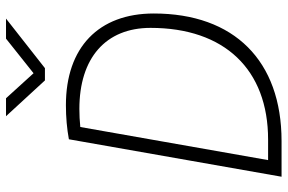

<svg xmlns="http://www.w3.org/2000/svg" viewBox="-176 -762 938 626"><g transform="rotate(-90 293.0 -449.0)"><path d="M29.8 0H146C407.7 0 562 -154.3 562 -416.5C562 -596.7 451.2 -703.1 263.2 -703.1C223.6 -703.1 186 -699.7 151.9 -693.4ZM84 -43.9 191.9 -656.2C211.4 -658.2 231.4 -659.2 251 -659.2C417 -659.2 515.1 -573.2 515.1 -427.2C515.1 -186 379.4 -43.9 150.9 -43.9ZM343.8 -771.5H383.8L545.4 -898.4H480L367.2 -808.6L285.6 -898.4H227.1Z"/></g></svg>

Font: Cascadia Code PL ExtraLight
Style: Italic
Weight: 200
Italic angle: -10°
Monospace: yes
Designer: Aaron Bell
Foundry: Saja Typeworks
Version: Version 2404.023